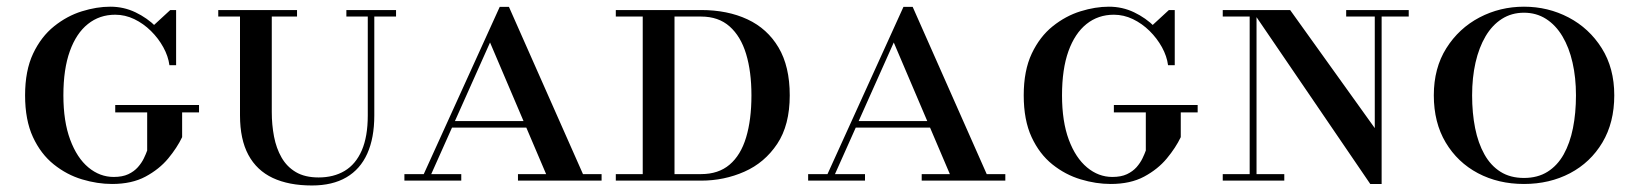

<svg xmlns="http://www.w3.org/2000/svg" viewBox="-20 -540 4886 574"><path d="M315 10Q271 10 225.2 -3.8Q179.5 -17.5 140.8 -48.5Q102 -79.5 78.5 -130.2Q55 -181 55 -255Q55 -329 79 -379.8Q103 -430.5 141.8 -461.5Q180.5 -492.5 224.8 -506.2Q269 -520 309.5 -520Q350 -520 385 -503.2Q420 -486.5 446.8 -459.8Q473.5 -433 489.2 -402.8Q505 -372.5 506.5 -345H486.5Q483 -372 468.2 -398.8Q453.5 -425.5 431.2 -447.5Q409 -469.5 381.5 -482.8Q354 -496 324.5 -496Q277.5 -496 242.8 -468.2Q208 -440.5 188.8 -387Q169.5 -333.5 169.5 -255Q169.5 -177 189.8 -122.5Q210 -68 244.2 -39.5Q278.5 -11 320 -11Q346 -11 363.5 -19.2Q381 -27.5 392.2 -40.2Q403.5 -53 410 -66.5Q416.5 -80 420 -90V-212.5H524.5V-130Q509.5 -98.5 482.8 -66.2Q456 -34 415 -12Q374 10 315 10ZM324.5 -204V-226H575V-204ZM506.5 -345Q496.5 -368 485.2 -385.2Q474 -402.5 461 -419.2Q448 -436 432 -457.5L489 -510H506.5Z M912.5 14.5Q843.5 14.5 795.5 -8Q747.5 -30.5 722.5 -77Q697.5 -123.5 697.5 -195V-510H792.5V-205Q792.5 -167 799.2 -131.8Q806 -96.5 821.8 -69Q837.5 -41.5 864.5 -25.5Q891.5 -9.5 932.5 -9.5Q977.5 -9.5 1010.5 -29.2Q1043.5 -49 1061.5 -90.2Q1079.5 -131.5 1079.5 -195V-510H1099V-195Q1099 -127.5 1078 -80.8Q1057 -34 1015.5 -9.8Q974 14.5 912.5 14.5ZM632.5 -490.5V-510H868V-490.5ZM1015.5 -490.5V-510H1164V-490.5Z M1238 0 1474 -519.5H1501.5L1731.5 0H1621L1445 -413L1260.5 0ZM1189 0V-19.5H1359V0ZM1326.5 -158.5V-178H1636.5V-158.5ZM1528.5 0V-19.5H1778.5V0Z M1821 0V-19.5H2076Q2128 -19.5 2161.2 -47.8Q2194.5 -76 2210.5 -129Q2226.5 -182 2226.5 -255Q2226.5 -326 2210.5 -378.8Q2194.5 -431.5 2161.2 -461Q2128 -490.5 2076 -490.5H1821V-510H2076Q2155 -510 2214.5 -482.2Q2274 -454.5 2307.5 -398Q2341 -341.5 2341 -255Q2341 -166 2303.5 -109.8Q2266 -53.5 2205.5 -26.8Q2145 0 2076 0ZM1901.5 0V-510H1996.5V0Z M2445 0 2681 -519.5H2708.5L2938.5 0H2828L2652 -413L2467.5 0ZM2396 0V-19.5H2566V0ZM2533.5 -158.5V-178H2843.5V-158.5ZM2735.5 0V-19.5H2985.5V0Z M3300.5 10Q3256.5 10 3210.8 -3.8Q3165 -17.5 3126.2 -48.5Q3087.5 -79.5 3064 -130.2Q3040.5 -181 3040.5 -255Q3040.5 -329 3064.5 -379.8Q3088.5 -430.5 3127.2 -461.5Q3166 -492.5 3210.2 -506.2Q3254.5 -520 3295 -520Q3335.5 -520 3370.5 -503.2Q3405.5 -486.5 3432.2 -459.8Q3459 -433 3474.8 -402.8Q3490.5 -372.5 3492 -345H3472Q3468.5 -372 3453.8 -398.8Q3439 -425.5 3416.8 -447.5Q3394.5 -469.5 3367 -482.8Q3339.5 -496 3310 -496Q3263 -496 3228.2 -468.2Q3193.5 -440.5 3174.2 -387Q3155 -333.5 3155 -255Q3155 -177 3175.2 -122.5Q3195.5 -68 3229.8 -39.5Q3264 -11 3305.5 -11Q3331.5 -11 3349 -19.2Q3366.5 -27.5 3377.8 -40.2Q3389 -53 3395.5 -66.5Q3402 -80 3405.5 -90V-212.5H3510V-130Q3495 -98.5 3468.2 -66.2Q3441.5 -34 3400.5 -12Q3359.5 10 3300.5 10ZM3310 -204V-226H3560.5V-204ZM3492 -345Q3482 -368 3470.8 -385.2Q3459.5 -402.5 3446.5 -419.2Q3433.5 -436 3417.5 -457.5L3474.5 -510H3492Z M4076.5 10 3722 -510H3837L4090 -157V-510H4110.5V10ZM3635.5 0V-19.5H3819.5V0ZM3716 0V-490.5H3635.5V-510H3736.5V0ZM4004.5 -490.5V-510H4191.5V-490.5Z M4536 10Q4459.5 10 4398.5 -22.2Q4337.5 -54.5 4302 -114Q4266.5 -173.5 4266.5 -255Q4266.5 -336.5 4304 -396Q4341.5 -455.5 4403 -487.8Q4464.5 -520 4536 -520Q4608 -520 4669.5 -487.8Q4731 -455.5 4768.5 -396Q4806 -336.5 4806 -255Q4806 -173.5 4770.5 -114Q4735 -54.5 4673.8 -22.2Q4612.5 10 4536 10ZM4536 -8Q4577 -8 4606.5 -26.5Q4636 -45 4654.8 -78.5Q4673.5 -112 4682.5 -157Q4691.5 -202 4691.5 -255Q4691.5 -308 4681.2 -353Q4671 -398 4651 -431.5Q4631 -465 4602 -483.5Q4573 -502 4536 -502Q4499 -502 4470 -483.5Q4441 -465 4421.2 -431.5Q4401.5 -398 4391.2 -353Q4381 -308 4381 -255Q4381 -202 4390 -157Q4399 -112 4417.8 -78.5Q4436.5 -45 4465.8 -26.5Q4495 -8 4536 -8Z"/></svg>

Font: Bodoni Moda SC 11pt
Style: Regular
Weight: 400
Version: Version 2.005